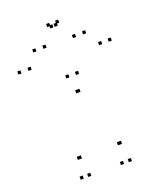

<svg xmlns="http://www.w3.org/2000/svg" viewBox="-171 -1055 963 1167"><g transform="rotate(-20 310.0 -471.0)"><path d="M476.5 10V-10H456.5V10ZM612 -720V-740H592V-720ZM550 -720V-740H530V-720ZM455.5 -109V-129H435.5V-109ZM449.5 -109V-129H429.5V-109ZM356 -598V-618H336V-598ZM293.5 -598V-618H273.5V-598ZM196.5 -109V-129H176.5V-109ZM190 -109V-129H170V-109ZM93.5 -720V-740H73.5V-720ZM28 -720V-740H8V-720ZM165 10V-10H145V10ZM214 10V-10H194V10ZM319.5 -492.5V-512.5H299.5V-492.5ZM326.5 -492.5V-512.5H306.5V-492.5ZM425.5 10V-10H405.5V10ZM224.5 -815V-835H204.5V-815ZM334 -917V-937H314V-917ZM306 -917V-937H286V-917ZM415.5 -815V-835H395.5V-815ZM481 -815V-835H461V-815ZM349 -931.5V-951.5H329V-931.5ZM291 -931.5V-951.5H271V-931.5ZM159 -815V-835H139V-815Z"/></g></svg>

Font: Monaspace Argon Dots Var
Style: Regular
Weight: 400
Designer: Riley Cran and the Lettermatic Team
Version: Version 1.100 (Monaspace Argon Dots)